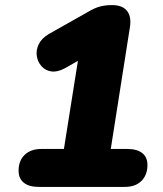

<svg xmlns="http://www.w3.org/2000/svg" viewBox="-20 -734 640 754"><path d="M132 0Q94 0 73.5 -16.5Q53 -33 53 -64Q53 -103 77 -126Q101 -149 142 -149H231L296 -558L386 -552L235 -466Q205 -450 181.5 -453.5Q158 -457 143 -474Q128 -491 124.5 -514Q121 -537 132 -560Q143 -583 171 -600L325 -687Q352 -703 373 -708.5Q394 -714 420 -714Q461 -714 479 -691Q497 -668 490 -626L415 -149H480Q518 -149 538.5 -133Q559 -117 559 -86Q559 -47 535.5 -23.5Q512 0 470 0Z"/></svg>

Font: Nunito ExtraLight Black
Style: Italic
Weight: 900
Italic angle: -9°
Version: Version 3.602